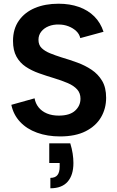

<svg xmlns="http://www.w3.org/2000/svg" viewBox="-20 -727 631 1033"><path d="M358 44Q367 73 371 99.5Q375 126 375 150Q375 215 344 250.5Q313 286 251 286V230Q277 230 289 215Q301 200 301 170V150H245V44ZM166 -198Q171 -170 188 -149Q205 -128 232.5 -116.5Q260 -105 296 -105Q355 -105 384 -131.5Q413 -158 413 -196Q413 -226 395 -246Q377 -266 344.5 -280Q312 -294 269 -307Q229 -319 189.5 -333Q150 -347 118.5 -368Q87 -389 68.5 -422.5Q50 -456 50 -507Q50 -571 81.5 -616Q113 -661 168 -684Q223 -707 295 -707Q356 -707 405 -689.5Q454 -672 487.5 -638.5Q521 -605 537 -556L412 -522Q407 -544 390 -560Q373 -576 348.5 -585.5Q324 -595 297 -595Q267 -596 242 -586Q217 -576 202 -557Q187 -538 187 -513Q187 -485 204 -468.5Q221 -452 249 -440.5Q277 -429 312 -418Q353 -406 395.5 -390.5Q438 -375 473 -351.5Q508 -328 529.5 -292Q551 -256 551 -201Q551 -143 523.5 -96Q496 -49 441 -21Q386 7 303 7Q235 7 179.5 -13Q124 -33 88 -71.5Q52 -110 41 -163Z"/></svg>

Font: Albert Sans
Style: Bold
Weight: 700
Designer: Andreas Rasmussen
Foundry: a.Foundry
Version: Version 1.025